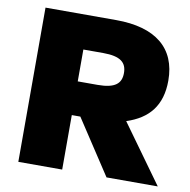

<svg xmlns="http://www.w3.org/2000/svg" viewBox="-76 -743 812 819"><g transform="rotate(10 330.0 -334.0)"><path d="M626 -452C626 -593 533 -668 362 -668H56V0H246V-236H283L438 0H660L479 -251C574 -282 626 -344 626 -452ZM434 -451C434 -406 408 -382 332 -382H246V-520H332C408 -520 434 -496 434 -451Z"/></g></svg>

Font: Gantari Black
Style: Regular
Weight: 900
Designer: Anugrah Pasau
Foundry: Lafontype
Version: Version 1.000